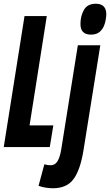

<svg xmlns="http://www.w3.org/2000/svg" viewBox="-36 -786 588 1026"><path d="M-16 0 95 -700H214L122 -116H249L230 0ZM476 -766Q532 -766 532 -709Q531 -682 523 -657Q515 -632 497.5 -616.5Q480 -601 450 -601Q393 -601 394 -659Q394 -700 412.5 -733Q431 -766 476 -766ZM500 -544 410 18Q393 122 357 171Q321 220 247 220Q231 220 210 217Q189 214 170 207L201 92Q211 95 219 96Q227 97 235 97Q258 97 271 76Q284 55 291 14L380 -544Z"/></svg>

Font: Georama ExtraCondensed
Style: Bold Italic
Weight: 700
Width: 2
Italic angle: -9°
Designer: Jean-Baptiste Levee
Foundry: Production Type
Version: Version 1.000